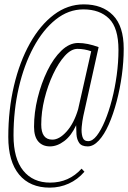

<svg xmlns="http://www.w3.org/2000/svg" viewBox="-20 -737 588 880"><path d="M208 123Q117 123 67.5 63Q18 3 18 -109Q18 -234 44 -344Q70 -454 117 -538Q164 -622 227 -669.5Q290 -717 364 -717Q449 -717 498 -667Q547 -617 547 -514Q547 -455 538.5 -392.5Q530 -330 514.5 -271.5Q499 -213 478.5 -166.5Q458 -120 433 -93Q408 -66 382 -66Q354 -66 343 -82Q332 -98 330.5 -121Q329 -144 329 -163Q307 -115 274.5 -90.5Q242 -66 209 -66Q175 -66 155.5 -88.5Q136 -111 136 -156Q136 -221 152.5 -288Q169 -355 197 -412.5Q225 -470 261.5 -505Q298 -540 338 -540Q381 -540 432 -521L362 -206Q357 -183 354.5 -156Q352 -129 358 -109.5Q364 -90 384 -90Q404 -90 423.5 -115Q443 -140 461 -183Q479 -226 493 -280Q507 -334 515 -393Q523 -452 523 -508Q523 -609 480 -651.5Q437 -694 362 -694Q294 -694 235.5 -647.5Q177 -601 133.5 -520Q90 -439 66 -335Q42 -231 42 -116Q42 -10 86.5 45Q131 100 210 100Q296 100 354 36L367 50Q336 86 295 104.5Q254 123 208 123ZM220 -97Q252 -97 285.5 -134.5Q319 -172 338 -236L398 -502Q367 -513 335 -513Q306 -513 277 -481Q248 -449 223.5 -397Q199 -345 184 -284.5Q169 -224 169 -166Q169 -97 220 -97Z"/></svg>

Font: Georama SemiCondensed ExtraLight
Style: Italic
Weight: 200
Width: 4
Italic angle: -9°
Designer: Jean-Baptiste Levee
Foundry: Production Type
Version: Version 1.000